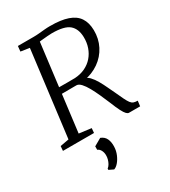

<svg xmlns="http://www.w3.org/2000/svg" viewBox="-241 -868 1115 1258"><g transform="rotate(-30 316.5 -239.0)"><path d="M11 0 14 -35 80 -47 161 -693 95 -703 99 -743H218Q239 -743 260.2 -745Q281.5 -747 303.2 -749Q325 -751 347 -751Q428.5 -751 480 -733.2Q531.5 -715.5 556.2 -678.5Q581 -641.5 582 -584Q583 -519.5 555.5 -465.8Q528 -412 477.5 -376.5Q427 -341 359.5 -329.5L369.5 -338Q388.5 -339.5 407.2 -319.8Q426 -300 442.8 -270.8Q459.5 -241.5 472.8 -212.5Q486 -183.5 495 -166Q514 -124.5 526.2 -99.2Q538.5 -74 548.2 -61.2Q558 -48.5 569.8 -44.2Q581.5 -40 600 -40L595 0H510Q502 0 492 -10Q482 -20 468.2 -46.5Q454.5 -73 435 -122Q420.5 -157 404.2 -193Q388 -229 371 -259.5Q354 -290 336.8 -308.8Q319.5 -327.5 303 -328Q301 -328 285.5 -328Q270 -328 248.8 -327.8Q227.5 -327.5 207 -327.5Q186.5 -327.5 174.5 -327.5L182 -374Q194 -374 214.8 -373.8Q235.5 -373.5 257.5 -373.5Q279.5 -373.5 296.5 -373.8Q313.5 -374 318 -374Q361 -376.5 395.5 -393Q430 -409.5 454 -437Q478 -464.5 490.5 -500.5Q503 -536.5 502 -578Q500.5 -641 464 -672.5Q427.5 -704 333 -704Q323.5 -704 299.2 -702.2Q275 -700.5 252.2 -698Q229.5 -695.5 223.5 -693L242.5 -732.5L157 -47L249 -35L246 0ZM206.5 256.5V247.5Q218 238.5 225.8 224.8Q233.5 211 237.8 195.2Q242 179.5 241.5 165Q241.5 145 232.8 128.2Q224 111.5 209 106V80L265 48Q294 59 305.5 84.2Q317 109.5 315.5 143.5Q314.5 174.5 302.5 202.5Q290.5 230.5 273.8 249.5Q257 268.5 241 273Z"/></g></svg>

Font: Merriweather 7pt Light
Style: Italic
Weight: 300
Italic angle: -7.8°
Designer: Eben Sorkin
Foundry: Eben Sorkin
Version: Version 2.200;gftools[0.9.31]